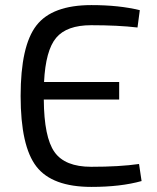

<svg xmlns="http://www.w3.org/2000/svg" viewBox="-20 -722 617 754"><path d="M526 -78 536 -11Q454 12 339 12Q185 12 123 -68Q61 -148 61 -345Q61 -542 123 -622Q185 -702 339 -702Q448 -702 529 -682L520 -614Q443 -623 338 -623Q242 -623 200.5 -573.5Q159 -524 153 -400H448V-331H152Q153 -183 194 -125Q235 -67 338 -67Q450 -67 526 -78Z"/></svg>

Font: Exo 2.0
Style: Regular
Weight: 400
Designer: Natanael Gama
Version: Version 1.001;PS 001.001;hotconv 1.0.70;makeotf.lib2.5.58329